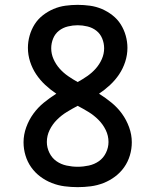

<svg xmlns="http://www.w3.org/2000/svg" viewBox="-20 -763 640 791"><path d="M300 8Q273 8 246 4.5Q219 1 193.5 -9Q168 -19 146 -35.5Q124 -52 108.5 -74Q93 -96 85 -122.5Q77 -149 77 -177Q77 -208 88 -238.5Q99 -269 117.5 -294.5Q136 -320 160.5 -340Q185 -360 212 -377Q188 -393 166.5 -413Q145 -433 129 -457Q113 -481 104 -509Q95 -537 95 -566Q95 -591 102 -616Q109 -641 122.5 -662.5Q136 -684 156.5 -700Q177 -716 200.5 -726Q224 -736 249.5 -739.5Q275 -743 300 -743Q325 -743 350.5 -739.5Q376 -736 399.5 -726Q423 -716 443.5 -700Q464 -684 477.5 -662.5Q491 -641 498 -616Q505 -591 505 -566Q505 -537 496 -509Q487 -481 471 -457Q455 -433 433.5 -413Q412 -393 388 -377Q415 -360 439.5 -340Q464 -320 482.5 -294.5Q501 -269 512 -238.5Q523 -208 523 -177Q523 -149 515 -122.5Q507 -96 491.5 -74Q476 -52 454 -35.5Q432 -19 406.5 -9Q381 1 354 4.5Q327 8 300 8ZM300 -425Q320 -436 339.5 -449.5Q359 -463 374.5 -480.5Q390 -498 399.5 -519.5Q409 -541 409 -564Q409 -585 401 -604.5Q393 -624 377 -636.5Q361 -649 340.5 -654Q320 -659 300 -659Q280 -659 259.5 -654Q239 -649 223 -636.5Q207 -624 199 -604.5Q191 -585 191 -564Q191 -541 200.5 -519.5Q210 -498 225.5 -480.5Q241 -463 260.5 -449.5Q280 -436 300 -425ZM300 -76Q323 -76 346 -81Q369 -86 387.5 -99Q406 -112 416.5 -133.5Q427 -155 427 -178Q427 -204 415.5 -227.5Q404 -251 385.5 -269.5Q367 -288 345 -301.5Q323 -315 300 -327Q277 -315 255 -301.5Q233 -288 214.5 -269.5Q196 -251 184.5 -227.5Q173 -204 173 -178Q173 -155 183.5 -133.5Q194 -112 212.5 -99Q231 -86 254 -81Q277 -76 300 -76Z"/></svg>

Font: Iosevka Fixed Curly Md Ex
Style: Regular
Weight: 500
Width: 7
Monospace: yes
Designer: Belleve Invis
Foundry: Belleve Invis
Version: Version 30.1.2